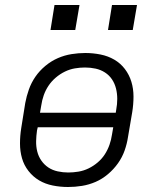

<svg xmlns="http://www.w3.org/2000/svg" viewBox="-20 -740 640 768"><path d="M252 8Q252 8 252 8Q252 8 252 8Q221 8 191 2Q161 -4 136.5 -18.5Q112 -33 94 -56Q76 -79 68 -107Q60 -135 60 -166Q60 -197 65 -228L81 -328Q86 -355 95.5 -382Q105 -409 121.5 -433Q138 -457 161.5 -476.5Q185 -496 211.5 -507.5Q238 -519 266 -523.5Q294 -528 321 -528Q321 -528 321 -528Q321 -528 321 -528Q352 -528 382 -522Q412 -516 437 -501.5Q462 -487 479.5 -464Q497 -441 505.5 -413Q514 -385 514 -354Q514 -323 509 -292L492 -192Q488 -165 478.5 -138Q469 -111 452 -87Q435 -63 412 -43.5Q389 -24 362.5 -12.5Q336 -1 308 3.5Q280 8 252 8ZM443 -289 445 -302Q449 -323 449 -344.5Q449 -366 444 -386Q439 -406 428 -422.5Q417 -439 400 -450Q383 -461 362.5 -465.5Q342 -470 320 -470Q300 -470 279.5 -466.5Q259 -463 239.5 -453.5Q220 -444 203 -429.5Q186 -415 174 -397Q162 -379 155 -359Q148 -339 145 -318L140 -289ZM253 -50Q273 -50 294 -53.5Q315 -57 334.5 -66.5Q354 -76 371 -90.5Q388 -105 399.5 -123Q411 -141 418 -161Q425 -181 428 -202L433 -231H131L128 -218Q125 -197 124.5 -175.5Q124 -154 129 -134Q134 -114 145.5 -97.5Q157 -81 173.5 -70Q190 -59 211 -54.5Q232 -50 253 -50ZM511 -620H412L428 -720H528ZM281 -620H182L198 -720H298Z"/></svg>

Font: Iosevka SS04 Light Extended
Style: Italic
Weight: 300
Width: 7
Italic angle: -9°
Monospace: yes
Designer: Belleve Invis
Foundry: Belleve Invis
Version: Version 19.0.0; ttfautohint (v1.8.4)